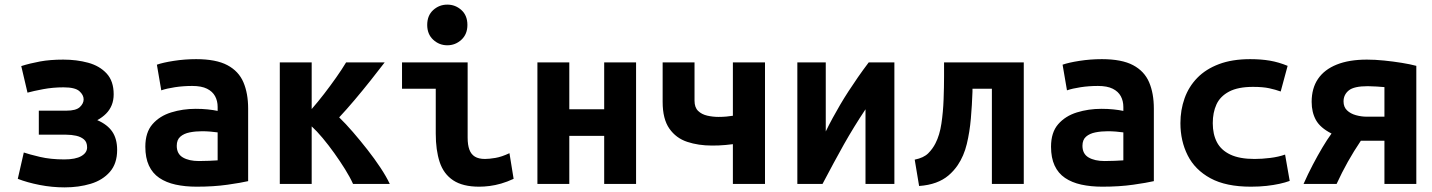

<svg xmlns="http://www.w3.org/2000/svg" viewBox="-20 -796 6200 831"><path d="M260 15Q205 15 151.5 4.5Q98 -6 57 -22L83 -136Q106 -128 152.5 -117Q199 -106 258 -106Q307 -106 332 -120.5Q357 -135 357 -158Q357 -181 343.5 -192.5Q330 -204 309.5 -208.5Q289 -213 267 -213H148V-317H267Q309 -317 325.5 -332.5Q342 -348 342 -366Q342 -385 323.5 -401.5Q305 -418 255 -418Q209 -418 166.5 -410Q124 -402 99 -395L72 -510Q110 -522 153.5 -530Q197 -538 254 -538Q312 -538 361.5 -524.5Q411 -511 441.5 -478Q472 -445 472 -388Q472 -362 463.5 -341Q455 -320 439 -304Q423 -288 401 -276Q445 -257 466 -226Q487 -195 487 -147Q487 -88 455.5 -52Q424 -16 372.5 -0.5Q321 15 260 15Z M831 12Q781 12 740 3Q699 -6 669.5 -26Q640 -46 624.5 -79.5Q609 -113 609 -161Q609 -223 640 -258.5Q671 -294 721 -309.5Q771 -325 827 -325Q855 -325 879 -322.5Q903 -320 922 -316V-333Q922 -359 911 -379.5Q900 -400 876 -412Q852 -424 812 -424Q773 -424 737 -418.5Q701 -413 678 -405L659 -516Q684 -525 731.5 -532.5Q779 -540 829 -540Q915 -540 964 -514Q1013 -488 1033.5 -440Q1054 -392 1054 -326V-12Q1024 -5 964.5 3.5Q905 12 831 12ZM841 -99Q863 -99 884.5 -100Q906 -101 922 -102V-223Q909 -225 890 -226.5Q871 -228 855 -228Q826 -228 801 -223Q776 -218 760.5 -204.5Q745 -191 745 -165Q745 -130 771.5 -114.5Q798 -99 841 -99Z M1191 0V-526H1329V-324Q1356 -355 1383 -390Q1410 -425 1435 -460.5Q1460 -496 1478 -526H1645Q1619 -492 1584.5 -448.5Q1550 -405 1514.5 -363Q1479 -321 1448 -288Q1476 -261 1507.5 -224.5Q1539 -188 1570 -148.5Q1601 -109 1626.5 -70.5Q1652 -32 1667 0H1508Q1495 -29 1473.5 -63.5Q1452 -98 1427 -133Q1402 -168 1376.5 -198.5Q1351 -229 1329 -249V0Z M2054 12Q1983 12 1941.5 -15.5Q1900 -43 1883 -94.5Q1866 -146 1866 -218V-412H1720V-526H2004V-200Q2004 -169 2011.5 -148.5Q2019 -128 2035.5 -118Q2052 -108 2079 -108Q2097 -108 2124 -112.5Q2151 -117 2185 -133L2203 -22Q2175 -9 2149 -1.5Q2123 6 2099 9Q2075 12 2054 12ZM1916 -600Q1881 -600 1855 -624Q1829 -648 1829 -688Q1829 -729 1855 -752.5Q1881 -776 1916 -776Q1951 -776 1977 -752.5Q2003 -729 2003 -688Q2003 -648 1977 -624Q1951 -600 1916 -600Z M2306 0V-526H2444V-323H2595V-526H2733V0H2595V-208H2444V0Z M3152 0V-172Q3136 -170 3120.5 -168.5Q3105 -167 3090.5 -166.5Q3076 -166 3061 -166Q3003 -166 2954.5 -182Q2906 -198 2877 -239.5Q2848 -281 2848 -355V-526H2986V-360Q2986 -331 3001.5 -316Q3017 -301 3041 -295.5Q3065 -290 3090 -290Q3108 -290 3124 -291.5Q3140 -293 3152 -295V-526H3291V0Z M3431 0V-526H3554V-227Q3568 -256 3583.5 -284.5Q3599 -313 3616 -342Q3633 -371 3652.5 -401Q3672 -431 3693.5 -462Q3715 -493 3740 -526H3851V0H3726V-323Q3700 -284 3677 -246.5Q3654 -209 3632.5 -171Q3611 -133 3588.5 -91Q3566 -49 3540 0Z M3958 9 3939 -105Q3978 -113 3997.5 -132.5Q4017 -152 4029 -176Q4047 -211 4054.5 -261Q4062 -311 4064 -365.5Q4066 -420 4066 -466V-526H4411V0H4273V-412H4189V-399Q4187 -341 4182 -283Q4177 -225 4164.5 -173Q4152 -121 4125 -81Q4108 -56 4085 -36.5Q4062 -17 4030.5 -5.5Q3999 6 3958 9Z M4751 12Q4701 12 4660 3Q4619 -6 4589.5 -26Q4560 -46 4544.5 -79.5Q4529 -113 4529 -161Q4529 -223 4560 -258.5Q4591 -294 4641 -309.5Q4691 -325 4747 -325Q4775 -325 4799 -322.5Q4823 -320 4842 -316V-333Q4842 -359 4831 -379.5Q4820 -400 4796 -412Q4772 -424 4732 -424Q4693 -424 4657 -418.5Q4621 -413 4598 -405L4579 -516Q4604 -525 4651.5 -532.5Q4699 -540 4749 -540Q4835 -540 4884 -514Q4933 -488 4953.5 -440Q4974 -392 4974 -326V-12Q4944 -5 4884.5 3.5Q4825 12 4751 12ZM4761 -99Q4783 -99 4804.5 -100Q4826 -101 4842 -102V-223Q4829 -225 4810 -226.5Q4791 -228 4775 -228Q4746 -228 4721 -223Q4696 -218 4680.5 -204.5Q4665 -191 4665 -165Q4665 -130 4691.5 -114.5Q4718 -99 4761 -99Z M5394 12Q5286 12 5219 -24.5Q5152 -61 5120.5 -123.5Q5089 -186 5089 -263Q5089 -320 5107 -370.5Q5125 -421 5162 -459Q5199 -497 5256 -518.5Q5313 -540 5391 -540Q5438 -540 5476 -533.5Q5514 -527 5553 -511L5523 -400Q5501 -408 5473.5 -414Q5446 -420 5403 -420Q5338 -420 5299.5 -399.5Q5261 -379 5245 -344Q5229 -309 5229 -263Q5229 -215 5247 -180.5Q5265 -146 5305 -127Q5345 -108 5410 -108Q5442 -108 5478 -112.5Q5514 -117 5542 -127L5562 -13Q5543 -6 5518 -0.5Q5493 5 5462 8.5Q5431 12 5394 12Z M5622 0Q5641 -43 5662 -83Q5683 -123 5703.5 -157.5Q5724 -192 5743 -218Q5694 -243 5675.5 -276.5Q5657 -310 5657 -355Q5657 -414 5684.5 -454.5Q5712 -495 5765.5 -516.5Q5819 -538 5896 -538Q5931 -538 5970.5 -534Q6010 -530 6047 -524Q6084 -518 6110 -511V0H5972V-187H5893Q5888 -187 5882 -187Q5876 -187 5870 -187Q5839 -141 5813.5 -95.5Q5788 -50 5765 0ZM5895 -291H5972V-419Q5961 -420 5938.5 -421.5Q5916 -423 5900 -423Q5840 -423 5817.5 -404.5Q5795 -386 5795 -357Q5795 -333 5810 -318.5Q5825 -304 5848.5 -297.5Q5872 -291 5895 -291Z"/></svg>

Font: Ubuntu Sans Mono
Style: Bold
Weight: 700
Monospace: yes
Designer: Dalton Maag Ltd
Foundry: Dalton Maag Ltd
Version: Version 1.006